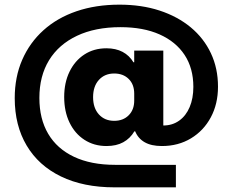

<svg xmlns="http://www.w3.org/2000/svg" viewBox="-20 -705 990 825"><path d="M472.5 100Q338.3 100 242.1 53.3Q145.8 6.7 94.6 -79.6Q43.3 -165.8 43.3 -283.3Q43.3 -374.2 75.4 -447.9Q107.5 -521.7 166.7 -575Q225.8 -628.3 308.8 -656.7Q391.7 -685 493.3 -685Q588.3 -685 665.8 -659.6Q743.3 -634.2 799.6 -587.5Q855.8 -540.8 886.2 -476.2Q916.7 -411.7 916.7 -332.5Q916.7 -258.3 885.8 -200.8Q855 -143.3 800.4 -110.4Q745.8 -77.5 675.8 -77.5Q630 -77.5 601.7 -93.8Q573.3 -110 560.8 -140.8H557.5Q539.2 -110 509.6 -93.8Q480 -77.5 437.5 -77.5Q384.2 -77.5 342.9 -104.2Q301.7 -130.8 278.8 -178.3Q255.8 -225.8 255.8 -288.3Q255.8 -350 278.8 -397.1Q301.7 -444.2 342.5 -470.8Q383.3 -497.5 437.5 -497.5Q477.5 -497.5 506.7 -482.1Q535.8 -466.7 553.3 -437.5H556.7V-487.5H681.7V-165.8Q720.8 -165.8 750 -186.7Q779.2 -207.5 795 -245Q810.8 -282.5 810.8 -331.7Q810.8 -411.7 773.3 -468.8Q735.8 -525.8 665.8 -557.1Q595.8 -588.3 497.5 -588.3Q389.2 -588.3 310.8 -551.2Q232.5 -514.2 190.8 -446.3Q149.2 -378.3 149.2 -284.2Q149.2 -194.2 187.1 -130Q225 -65.8 297.9 -31.3Q370.8 3.3 475 3.3H735.8V100ZM470.8 -185.8Q509.2 -185.8 532.9 -209.6Q556.7 -233.3 556.7 -272.5V-302.5Q556.7 -342.5 532.9 -365.8Q509.2 -389.2 470.8 -389.2Q430 -389.2 405 -361.7Q380 -334.2 380 -287.5Q380 -240.8 405 -213.3Q430 -185.8 470.8 -185.8Z"/></svg>

Font: Funnel Display Light
Style: Bold
Weight: 700
Version: Version 1.000